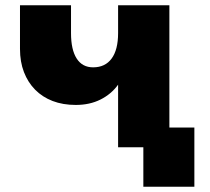

<svg xmlns="http://www.w3.org/2000/svg" viewBox="-20 -560 800 730"><path d="M525 150V0H429V-238Q403 -202 362 -181.5Q321 -161 268 -161Q219 -161 180 -176Q141 -191 113.5 -219Q86 -247 71 -286Q56 -325 56 -374V-540H250V-434Q250 -371 271.5 -337.5Q293 -304 334 -304Q380 -304 404.5 -337.5Q429 -371 429 -434V-540H624V-75H719V150Z"/></svg>

Font: Geist Black
Style: Regular
Weight: 400
Designer: Basement.studio, Andrés Briganti, Mateo Zaragoza
Foundry: Basement.studio, Vercel, Andrés Briganti, Guido Ferreyra, Mateo Zaragoza
Version: Version 1.401